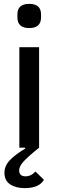

<svg xmlns="http://www.w3.org/2000/svg" viewBox="-20 -763 302 992"><path d="M70 -673V-689Q70 -743 131 -743Q192 -743 192 -689V-673Q192 -618 131 -618Q70 -618 70 -673ZM108 209Q62 209 32.5 189.5Q3 170 3 130Q3 94 30.5 65Q58 36 111 4L109 0H80V-519H182V0Q119 51 99 74.5Q79 98 79 117Q79 148 112 148Q141 148 163 123L207 166Q182 209 108 209Z"/></svg>

Font: Anuphan Medium
Style: Regular
Weight: 500
Designer: Mike Abbink, Paul van der Laan, Pieter van Rosmalen, Mint Tantisuwanna
Foundry: Bold Monday; Cadson Demak
Version: Version 3.002;hotconv 1.0.109;makeotfexe 2.5.65596